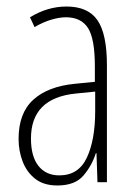

<svg xmlns="http://www.w3.org/2000/svg" viewBox="-20 -559 416 589"><path d="M184 -539Q250 -539 279 -497Q308 -455 308 -359V0H279L276 -89H274Q262 -51 236 -20.5Q210 10 156 10Q114 10 88 -10.5Q62 -31 49.5 -63.5Q37 -96 37 -133Q37 -212 82 -253Q127 -294 210 -302L271 -308V-356Q271 -440 250 -473Q229 -506 182 -506Q163 -506 138.5 -499Q114 -492 86 -476L72 -506Q126 -539 184 -539ZM212 -272Q75 -258 75 -134Q75 -79 98 -50Q121 -21 162 -21Q221 -21 246.5 -75.5Q272 -130 272 -218V-278Z"/></svg>

Font: Noto Sans Tamil ExtraCondensed ExtraLight
Style: Regular
Weight: 200
Width: 2
Designer: Jelle Bosma - Monotype Design Team
Foundry: Monotype Imaging Inc.
Version: Version 2.004; ttfautohint (v1.8.4.7-5d5b)